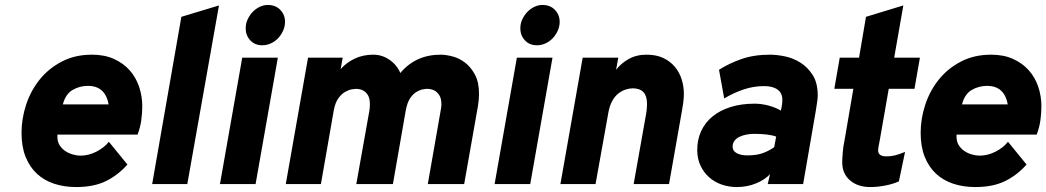

<svg xmlns="http://www.w3.org/2000/svg" viewBox="-20 -744 4229 776"><path d="M288 12Q239 12 198.5 -1.5Q158 -15 129 -42Q100 -69 83.5 -110Q67 -151 67 -207Q67 -264 85.5 -320.5Q104 -377 140 -422Q176 -467 229.5 -495Q283 -523 352 -523Q402 -523 440 -506Q478 -489 503.5 -460.5Q529 -432 542 -394Q555 -356 555 -314Q555 -287 551 -258Q547 -229 536 -200H212V-191Q212 -172 220.5 -158Q229 -144 242.5 -134.5Q256 -125 273 -120Q290 -115 306 -115Q338 -115 369.5 -131Q401 -147 420 -171L495 -79Q457 -36 408 -12Q359 12 288 12ZM419 -322Q418 -327 417 -331Q416 -335 415 -339Q397 -397 336 -397Q302 -397 273.5 -380.5Q245 -364 234 -322Z M713 -676 865 -722 737 0H595Z M1040 -561Q1010 -561 991.5 -581Q973 -601 973 -629Q973 -649 981 -666Q989 -683 1001.5 -696Q1014 -709 1030 -716.5Q1046 -724 1062 -724Q1094 -724 1113 -704Q1132 -684 1132 -656Q1132 -637 1124 -619.5Q1116 -602 1103.5 -589Q1091 -576 1074.5 -568.5Q1058 -561 1040 -561ZM959 -511H1103L1013 0H869Z M1225 -511H1365L1357 -465Q1380 -491 1413.5 -507Q1447 -523 1489 -523Q1524 -523 1554 -502.5Q1584 -482 1598 -449Q1660 -523 1761 -523Q1782 -523 1809 -516Q1836 -509 1859.5 -491Q1883 -473 1899.5 -442.5Q1916 -412 1916 -365Q1916 -354 1915 -342Q1914 -330 1912 -317L1856 0H1709L1761 -297Q1764 -312 1764 -322Q1764 -345 1756.5 -357.5Q1749 -370 1739.5 -376Q1730 -382 1721 -383.5Q1712 -385 1708 -385Q1702 -385 1690 -383Q1678 -381 1664 -373Q1650 -365 1638 -347.5Q1626 -330 1620 -298L1568 0H1420L1473 -297Q1474 -305 1474.5 -310.5Q1475 -316 1475 -322Q1475 -345 1468 -357.5Q1461 -370 1451.5 -376Q1442 -382 1433 -383.5Q1424 -385 1420 -385Q1415 -385 1402.5 -383Q1390 -381 1375.5 -373Q1361 -365 1348 -347.5Q1335 -330 1329 -298L1277 0H1135Z M2150 -561Q2120 -561 2101.5 -581Q2083 -601 2083 -629Q2083 -649 2091 -666Q2099 -683 2111.5 -696Q2124 -709 2140 -716.5Q2156 -724 2172 -724Q2204 -724 2223 -704Q2242 -684 2242 -656Q2242 -637 2234 -619.5Q2226 -602 2213.5 -589Q2201 -576 2184.5 -568.5Q2168 -561 2150 -561ZM2069 -511H2213L2123 0H1979Z M2335 -511H2479L2470 -462Q2490 -488 2521 -505.5Q2552 -523 2593 -523Q2632 -523 2660 -510Q2688 -497 2707 -474.5Q2726 -452 2735 -423.5Q2744 -395 2744 -363Q2744 -349 2741.5 -329.5Q2739 -310 2736 -295L2684 0H2541L2590 -276Q2592 -285 2593.5 -299Q2595 -313 2595 -325Q2595 -387 2537 -387Q2524 -387 2508.5 -382Q2493 -377 2479 -366Q2465 -355 2454.5 -336Q2444 -317 2439 -290L2387 0H2245Z M3092 -40Q3072 -18 3036 -3Q3000 12 2958 12Q2926 12 2897 2Q2868 -8 2846 -27.5Q2824 -47 2811 -75Q2798 -103 2798 -138Q2798 -180 2814 -214.5Q2830 -249 2860 -273.5Q2890 -298 2933 -311.5Q2976 -325 3030 -325Q3057 -325 3085.5 -317.5Q3114 -310 3136 -297L3139 -311Q3141 -322 3141.5 -329Q3142 -336 3142 -340Q3142 -368 3122.5 -382Q3103 -396 3068 -396Q3026 -396 2985.5 -382.5Q2945 -369 2907 -346L2886 -462Q2927 -488 2977 -505.5Q3027 -523 3093 -523Q3118 -523 3151 -516.5Q3184 -510 3214 -491.5Q3244 -473 3264.5 -441Q3285 -409 3285 -358Q3285 -347 3282.5 -331Q3280 -315 3277 -295L3226 0H3083ZM3000 -116Q3039 -116 3064 -125.5Q3089 -135 3109 -149L3117 -192Q3100 -198 3077.5 -200.5Q3055 -203 3028 -203Q3012 -203 2996.5 -200Q2981 -197 2968.5 -191Q2956 -185 2948.5 -175Q2941 -165 2941 -151Q2941 -134 2957.5 -125Q2974 -116 3000 -116Z M3497 12Q3447 12 3415.5 -15Q3384 -42 3384 -88Q3384 -102 3386 -127Q3388 -152 3393 -175L3429 -385H3352L3374 -511H3452L3480 -676L3631 -722L3594 -511H3698L3676 -385H3572L3536 -179Q3529 -145 3529 -137Q3529 -112 3562 -112Q3581 -112 3597 -116Q3613 -120 3638 -130L3613 -11Q3589 0 3557.5 6Q3526 12 3497 12Z M3922 12Q3873 12 3832.5 -1.5Q3792 -15 3763 -42Q3734 -69 3717.5 -110Q3701 -151 3701 -207Q3701 -264 3719.5 -320.5Q3738 -377 3774 -422Q3810 -467 3863.5 -495Q3917 -523 3986 -523Q4036 -523 4074 -506Q4112 -489 4137.5 -460.5Q4163 -432 4176 -394Q4189 -356 4189 -314Q4189 -287 4185 -258Q4181 -229 4170 -200H3846V-191Q3846 -172 3854.5 -158Q3863 -144 3876.5 -134.5Q3890 -125 3907 -120Q3924 -115 3940 -115Q3972 -115 4003.5 -131Q4035 -147 4054 -171L4129 -79Q4091 -36 4042 -12Q3993 12 3922 12ZM4053 -322Q4052 -327 4051 -331Q4050 -335 4049 -339Q4031 -397 3970 -397Q3936 -397 3907.5 -380.5Q3879 -364 3868 -322Z"/></svg>

Font: Overpass Heavy
Style: Italic
Weight: 900
Italic angle: -10°
Designer: Delve Withrington, Dave Bailey
Foundry: Delve Fonts
Version: Version 3.000;DELV;Overpass